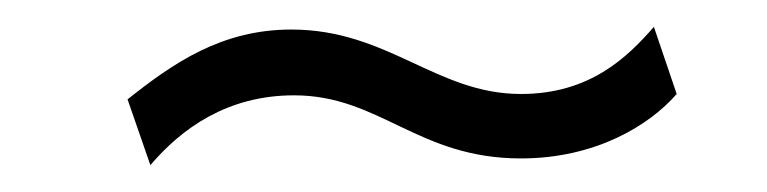

<svg xmlns="http://www.w3.org/2000/svg" viewBox="-20 -435 571 143"><path d="M484 -365 467 -415C447 -392 419 -365 368 -365C305 -365 269 -413 197 -413C145 -413 109 -388 75 -361L92 -312C115 -339 149 -364 199 -364C263 -364 291 -317 368 -317C424 -317 464 -342 484 -365Z"/></svg>

Font: United Sans ExtraLight
Style: Italic
Weight: 200
Italic angle: -8°
Designer: Pablo Impallari, Rodrigo Fuenzalida (Modified by Dan O. Williams)
Version: Version 1.000;PS 001.000;hotconv 1.0.88;makeotf.lib2.5.64775